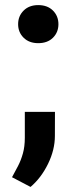

<svg xmlns="http://www.w3.org/2000/svg" viewBox="-20 -566 303 765"><path d="M132.3 -394Q96 -394 74.1 -415.7Q52.2 -437.4 52.2 -469.6Q52.2 -502 74.1 -523.8Q96 -545.7 132.3 -545.7Q169.3 -545.7 191.1 -523.8Q212.8 -502 212.8 -469.6Q212.8 -437.4 191.1 -415.7Q169.3 -394 132.3 -394ZM198.7 -24.4Q198.7 30.9 171.4 86.8Q144.1 142.7 101.7 178.8L27.9 140.1Q40 118.1 51.8 95.4Q63.6 72.7 71.2 45.4Q78.9 18.1 78.9 -17.1V-120.4H199Z"/></svg>

Font: Heebo
Style: Regular
Weight: 400
Designer: Oded Ezer
Foundry: Ezer Type House
Version: Version 3.100